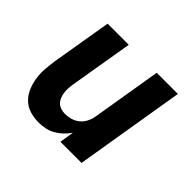

<svg xmlns="http://www.w3.org/2000/svg" viewBox="-127 -683 854 854"><g transform="rotate(45 300.0 -256.0)"><path d="M203 8Q174 8 147.5 0Q121 -8 102 -26.5Q83 -45 72.5 -69.5Q62 -94 57.5 -121.5Q53 -149 55 -177.5Q57 -206 61 -234L109 -520H242L191 -216Q189 -203 188.5 -189.5Q188 -176 190 -163.5Q192 -151 197 -139Q202 -127 211 -118.5Q220 -110 232.5 -106Q245 -102 258 -102Q276 -102 294 -107Q312 -112 327 -124Q342 -136 351 -153.5Q360 -171 363 -189L418 -520H551L465 0H332L343 -68Q331 -50 315.5 -35.5Q300 -21 281.5 -10.5Q263 0 242.5 4Q222 8 203 8Z"/></g></svg>

Font: Iosevka Aile Extrabold
Style: Italic
Weight: 800
Italic angle: -9°
Designer: Belleve Invis
Foundry: Belleve Invis
Version: Version 31.1.0; ttfautohint (v1.8.4)